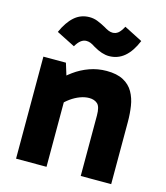

<svg xmlns="http://www.w3.org/2000/svg" viewBox="-108 -805 770 889"><g transform="rotate(15 276.5 -360.5)"><path d="M353 -501Q402 -501 433 -484.5Q464 -468 480.5 -439Q497 -410 502.5 -373.5Q508 -337 508 -298V0H362V-290Q362 -332 347 -345.5Q332 -359 307 -359Q286 -359 263.5 -350.5Q241 -342 220 -327Q199 -312 183 -293L157 -367H198V0H52V-489H160L190 -392L140 -396Q166 -425 199 -449Q232 -473 271 -487Q310 -501 353 -501ZM344 -570Q311 -570 270 -594Q255 -604 245.5 -607.5Q236 -611 226 -611Q198 -611 176 -572L87 -617Q109 -667 139.5 -694Q170 -721 212 -721Q232 -721 250 -714Q268 -707 290 -695Q301 -688 311.5 -683.5Q322 -679 332 -679Q347 -679 358.5 -688Q370 -697 383 -721L471 -676Q449 -623 417.5 -596.5Q386 -570 344 -570Z"/></g></svg>

Font: Gabarito
Style: Bold
Weight: 700
Designer: Leandro Assis / Alvaro Franca / Felipe Casaprima
Foundry: Naipe Foundry
Version: Version 1.000